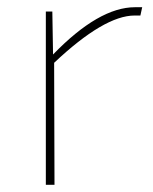

<svg xmlns="http://www.w3.org/2000/svg" viewBox="-20 -512 423 532"><path d="M369 -469H353Q269 -469 130 -338L131 0H107V-480H125L127 -361Q254 -492 354 -492H374Z"/></svg>

Font: Taylor Sans Thin
Style: Regular
Weight: 100
Italic angle: -8°
Designer: Natanael Gama
Version: Version 1.001 September 8, 2015